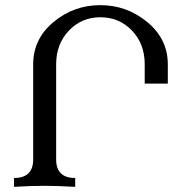

<svg xmlns="http://www.w3.org/2000/svg" viewBox="-20 -723 684 743"><path d="M271 0Q200.2 -3.9 153.3 -3.9Q98.6 -3.9 34.2 0V-34.2Q108.4 -34.2 108.4 -106V-474.1Q108.4 -572.3 187 -637.7Q265.6 -703.1 368.2 -703.1Q470.7 -703.1 550 -637.5Q629.4 -571.8 629.4 -474.1V-399.4H540V-474.1Q540 -553.2 490.7 -604.7Q441.4 -656.2 368.2 -656.2Q295.9 -656.2 246.6 -604.5Q197.3 -552.7 197.3 -474.1V-106Q197.3 -34.2 271 -34.2Z"/></svg>

Font: Kelvinch
Style: Regular
Weight: 400
Designer: Paul James MIller
Foundry: High-Logic / Made with FontCreator
Version: Version 3.30 September 23, 2016